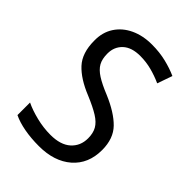

<svg xmlns="http://www.w3.org/2000/svg" viewBox="-215 -821 928 928"><g transform="rotate(45 249.5 -357.0)"><path d="M455 -193Q455 -99 392.5 -44.5Q330 10 225 10Q171 10 125 1.5Q79 -7 46 -23V-109Q81 -92 129.5 -80Q178 -68 226 -68Q295 -68 331 -100.5Q367 -133 367 -185Q367 -220 353.5 -244Q340 -268 308 -288Q276 -308 221 -331Q139 -364 96.5 -410Q54 -456 54 -540Q53 -596 80 -637.5Q107 -679 155 -701.5Q203 -724 265 -724Q317 -724 362 -713Q407 -702 442 -686L415 -609Q380 -625 342 -635Q304 -645 264 -645Q205 -645 174 -616Q143 -587 143 -541Q143 -504 156 -480.5Q169 -457 199.5 -437.5Q230 -418 282 -397Q367 -361 411 -316Q455 -271 455 -193Z"/></g></svg>

Font: Noto Sans Ethiopic SemCond
Style: Regular
Weight: 400
Width: 4
Designer: Monotype Design Team
Foundry: Monotype Imaging Inc.
Version: Version 2.102; ttfautohint (v1.8.4.7-5d5b)